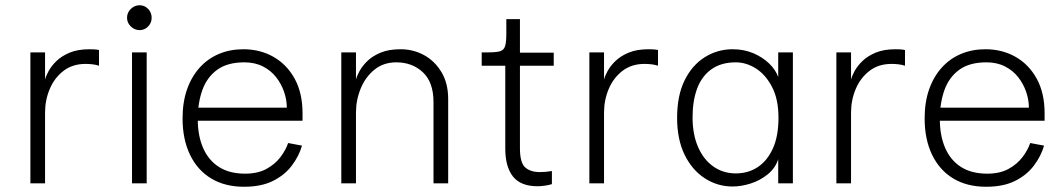

<svg xmlns="http://www.w3.org/2000/svg" viewBox="-20 -700 4060 733"><path d="M96 0V-500H152V-396Q155 -409 165.5 -428.5Q176 -448 195.5 -467Q215 -486 246 -499Q277 -512 322 -512Q331 -512 340 -511.5Q349 -511 358 -509V-449Q346 -453 333 -454.5Q320 -456 306 -456Q257 -456 222.5 -429.5Q188 -403 170 -360.5Q152 -318 152 -270V0Z M513 -585Q494 -585 479.5 -599Q465 -613 465 -632Q465 -652 479.5 -666Q494 -680 513 -680Q532 -680 545.5 -666Q559 -652 559 -632Q559 -613 545.5 -599Q532 -585 513 -585ZM484 0V-500H540V0Z M912 13Q839 13 786.5 -18.5Q734 -50 705.5 -109Q677 -168 677 -248Q677 -310 694 -358.5Q711 -407 742 -441.5Q773 -476 815.5 -494Q858 -512 909 -512Q973 -512 1024 -483Q1075 -454 1105 -399.5Q1135 -345 1135 -267V-239H724V-289H1075Q1075 -319 1064.5 -349.5Q1054 -380 1034 -405.5Q1014 -431 983.5 -446.5Q953 -462 913 -462Q848 -462 809 -433.5Q770 -405 752.5 -356Q735 -307 735 -245Q735 -182 755.5 -135Q776 -88 816 -62.5Q856 -37 916 -37Q964 -37 997 -55Q1030 -73 1050.5 -100Q1071 -127 1080 -154L1133 -144Q1121 -103 1093.5 -67Q1066 -31 1021.5 -9Q977 13 912 13Z M1283 0V-500H1339V-396Q1342 -409 1352.5 -428.5Q1363 -448 1382.5 -467Q1402 -486 1433 -499Q1464 -512 1509 -512Q1558 -512 1599 -489.5Q1640 -467 1665.5 -424.5Q1691 -382 1691 -322V0H1635V-310Q1635 -386 1594.5 -424Q1554 -462 1493 -462Q1444 -462 1409.5 -434Q1375 -406 1357 -362Q1339 -318 1339 -270V0Z M2032 11Q1968 11 1938.5 -26Q1909 -63 1909 -133V-449H1819V-500H1842Q1873 -500 1888 -504Q1903 -508 1908 -523Q1913 -538 1913 -570V-627H1965V-499H2094V-449H1965V-134Q1965 -79 1985 -61Q2005 -43 2041 -43Q2051 -43 2063 -44Q2075 -45 2087 -47V3Q2074 7 2059 9Q2044 11 2032 11Z M2230 0V-500H2286V-396Q2289 -409 2299.5 -428.5Q2310 -448 2329.5 -467Q2349 -486 2380 -499Q2411 -512 2456 -512Q2465 -512 2474 -511.5Q2483 -511 2492 -509V-449Q2480 -453 2467 -454.5Q2454 -456 2440 -456Q2391 -456 2356.5 -429.5Q2322 -403 2304 -360.5Q2286 -318 2286 -270V0Z M2777 12Q2719 12 2670.5 -19.5Q2622 -51 2593.5 -109.5Q2565 -168 2565 -250Q2565 -335 2593.5 -393Q2622 -451 2670.5 -481.5Q2719 -512 2777 -512Q2820 -512 2855.5 -497Q2891 -482 2916 -458Q2941 -434 2951 -406V-500H3007V0H2951V-92Q2940 -58 2911 -34.5Q2882 -11 2846 0.5Q2810 12 2777 12ZM2789 -38Q2837 -38 2873.5 -62.5Q2910 -87 2931 -134Q2952 -181 2952 -250Q2952 -321 2927.5 -368Q2903 -415 2866 -438.5Q2829 -462 2789 -462Q2733 -462 2696 -435.5Q2659 -409 2641.5 -362Q2624 -315 2624 -252Q2624 -188 2644.5 -140Q2665 -92 2702.5 -65Q2740 -38 2789 -38Z M3173 0V-500H3229V-396Q3232 -409 3242.5 -428.5Q3253 -448 3272.5 -467Q3292 -486 3323 -499Q3354 -512 3399 -512Q3408 -512 3417 -511.5Q3426 -511 3435 -509V-449Q3423 -453 3410 -454.5Q3397 -456 3383 -456Q3334 -456 3299.5 -429.5Q3265 -403 3247 -360.5Q3229 -318 3229 -270V0Z M3745 13Q3672 13 3619.5 -18.5Q3567 -50 3538.5 -109Q3510 -168 3510 -248Q3510 -310 3527 -358.5Q3544 -407 3575 -441.5Q3606 -476 3648.5 -494Q3691 -512 3742 -512Q3806 -512 3857 -483Q3908 -454 3938 -399.5Q3968 -345 3968 -267V-239H3557V-289H3908Q3908 -319 3897.5 -349.5Q3887 -380 3867 -405.5Q3847 -431 3816.5 -446.5Q3786 -462 3746 -462Q3681 -462 3642 -433.5Q3603 -405 3585.5 -356Q3568 -307 3568 -245Q3568 -182 3588.5 -135Q3609 -88 3649 -62.5Q3689 -37 3749 -37Q3797 -37 3830 -55Q3863 -73 3883.5 -100Q3904 -127 3913 -154L3966 -144Q3954 -103 3926.5 -67Q3899 -31 3854.5 -9Q3810 13 3745 13Z"/></svg>

Font: Inclusive Sans Light
Style: Regular
Weight: 300
Designer: Olivia King
Foundry: Olivia King
Version: Version 2.004